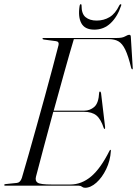

<svg xmlns="http://www.w3.org/2000/svg" viewBox="-25 -880 649 910"><path d="M347.5 0H0Q-5 0 -5 -3Q-5 -7 1 -7.5L55 -13Q71 -14.5 78.5 -36.5Q92 -82 110 -145.2Q128 -208.5 148 -280.2Q168 -352 187.8 -423.8Q207.5 -495.5 224.2 -558.5Q241 -621.5 252.5 -666.5Q256 -683 240 -685L183 -692.5Q176.5 -693.5 176.5 -697Q176.5 -700 181.5 -700H529.5Q555 -700 567.8 -707.5Q580.5 -715 588 -715Q594.5 -715 595 -706L604 -560Q605 -551.5 602.5 -551.5Q599 -551.5 597 -557.5Q583 -615 568.8 -644.5Q554.5 -674 536.2 -684.2Q518 -694.5 491.5 -694.5H325Q304.5 -626 279.5 -536.2Q254.5 -446.5 229.5 -355.5H374.5Q401.5 -355.5 422 -373.5Q442.5 -391.5 445 -441Q445.5 -446 449 -446Q452.5 -446 454 -438.5L473 -278.5Q473.5 -270 472 -269Q469 -268 467 -272.5Q453 -315.5 432 -332.8Q411 -350 373.5 -350H227.5Q203 -259 181 -177.2Q159 -95.5 145.5 -42.5Q140.5 -22.5 153.5 -14Q166.5 -5.5 220 -5.5H308Q361.5 -5.5 406.8 -43.5Q452 -81.5 494 -165.5Q496.5 -170 498.5 -170Q501 -170 500.5 -164.5Q497.5 -118 478.2 -78.2Q459 -38.5 431.8 -14.2Q404.5 10 378 10Q369.5 10 363.2 5Q357 0 347.5 0ZM433 -782.5Q467 -782.5 494.2 -798.8Q521.5 -815 540.5 -854.5Q543.5 -860 547 -860Q551.5 -860 549 -853Q531.5 -800.5 499.2 -770Q467 -739.5 422 -739.5Q377 -739.5 360.5 -770Q344 -800.5 352.5 -853Q353.5 -860 358 -860Q361.5 -860 361.5 -854.5Q361 -814.5 380.8 -798.5Q400.5 -782.5 433 -782.5Z"/></svg>

Font: Fraunces 144pt S000 Light
Style: Italic
Weight: 300
Italic angle: -16°
Version: Version 1.000; ttfautohint (v1.8.3)